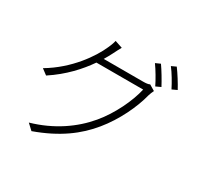

<svg xmlns="http://www.w3.org/2000/svg" viewBox="-181 -1044 1362 1319"><g transform="rotate(30 500.0 -384.5)"><path d="M757 -789 719 -772C746 -735 782 -674 801 -634L840 -652C818 -694 782 -754 757 -789ZM861 -826 824 -809C853 -772 886 -716 908 -672L947 -690C927 -728 888 -790 861 -826ZM469 -749 409 -769C405 -749 393 -719 386 -705C346 -613 241 -458 70 -357L114 -324C230 -400 312 -491 369 -574H740C717 -472 653 -337 570 -238C477 -127 344 -34 173 15L218 57C405 -10 525 -101 613 -209C701 -316 765 -452 792 -560C795 -570 803 -591 809 -602L764 -629C752 -623 736 -621 712 -621H400C413 -643 425 -664 435 -684C444 -702 457 -728 469 -749Z"/></g></svg>

Font: Noto Sans SC Light
Style: Regular
Weight: 300
Designer: Ryoko NISHIZUKA 西塚涼子 (kana, bopomofo & ideographs); Paul D. Hunt (Latin, Greek & Cyrillic); Sandoll Communications 산돌커뮤니
Foundry: Adobe
Version: Version 2.004;hotconv 1.0.118;makeotfexe 2.5.65603